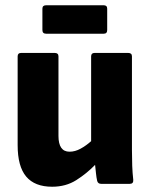

<svg xmlns="http://www.w3.org/2000/svg" viewBox="-20 -698 568 729"><path d="M178 11Q112 11 79.5 -27.5Q47 -66 47 -147V-484Q47 -497 60 -497H188Q202 -497 202 -484V-182Q202 -122 244 -122Q265 -122 286 -133.5Q307 -145 326 -162V-484Q326 -497 339 -497H467Q481 -497 481 -484V-129Q481 -97 482 -69Q483 -41 486 -15Q487 0 473 0H364Q352 0 349 -11Q346 -24 344.5 -39.5Q343 -55 341 -72Q309 -39 269.5 -14Q230 11 178 11ZM155 -570Q141 -570 141 -584V-665Q141 -678 155 -678H374Q387 -678 387 -665V-584Q387 -570 374 -570Z"/></svg>

Font: Sofia Sans Semi Condensed Black
Style: Regular
Weight: 900
Designer: Botio Nikoltchev, Ani Petrova
Foundry: lettersoup
Version: Version 4.100; ttfautohint (v1.8.4.7-5d5b)